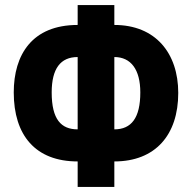

<svg xmlns="http://www.w3.org/2000/svg" viewBox="-20 -734 754 754"><path d="M429 -714H285V-636C106 -636 34 -519 34 -371C34 -203 119 -100 285 -100V0H429V-100C590 -100 680 -204 680 -369C680 -525 591 -636 429 -636ZM285 -510V-226C220 -226 183 -265 183 -371C183 -465 218 -510 285 -510ZM429 -510C494 -510 531 -461 531 -371C531 -271 496 -226 429 -226Z"/></svg>

Font: Noto Sans Armenian ExtraCondensed ExtraBold
Style: Regular
Weight: 800
Width: 2
Designer: Monotype Design Team
Foundry: Monotype Imaging Inc.
Version: Version 2.008